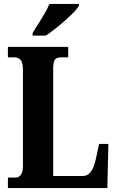

<svg xmlns="http://www.w3.org/2000/svg" viewBox="-20 -951 591 971"><path d="M20 -53H59Q74 -53 85 -66.5Q96 -80 96 -109V-602Q96 -661 53 -661H20V-714H325V-661H289Q266 -661 257.5 -649Q249 -637 249 -605V-61H399Q423 -61 439 -81.5Q455 -102 465 -148L481 -223H528L523 0H20ZM145 -784Q173 -830 172 -828Q189 -854 205.5 -882.5Q222 -911 230 -931H379V-921Q364 -896 311 -849Q258 -802 212 -771H145Z"/></svg>

Font: Noto Serif CondExtraBold
Style: Regular
Weight: 800
Width: 3
Designer: Monotype Design Team
Foundry: Monotype Imaging Inc.
Version: Version 1.001